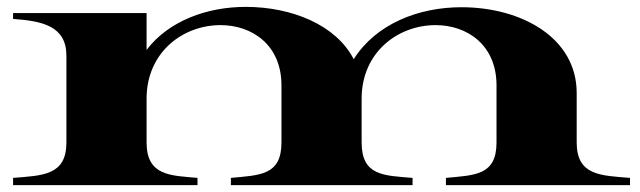

<svg xmlns="http://www.w3.org/2000/svg" viewBox="-20 -538 1860 558"><path d="M18 -21V0H554V-21C477 -28 406 -26 406 -124V-253C407 -387 512 -465 621 -465C712 -465 798 -408 798 -290V-124C798 -28 735 -29 651 -21V0H1179V-21C1095 -28 1031 -27 1031 -124V-253C1032 -387 1137 -465 1246 -465C1337 -465 1423 -408 1423 -290V-124C1423 -28 1360 -29 1276 -21V0H1811V-21C1727 -28 1656 -27 1656 -124V-268C1656 -428 1496 -517 1321 -517C1197 -517 1073 -469 1008 -366C957 -465 829 -518 694 -518C581 -518 470 -477 406 -393V-500H18V-483C102 -477 173 -463 173 -376V-124C173 -28 104 -28 18 -21Z"/></svg>

Font: Sprat Extended
Style: Bold
Weight: 700
Width: 9
Designer: Ethan Nakache
Foundry: Collletttivo
Version: Version 2.000;Glyphs 3.2 (3217)